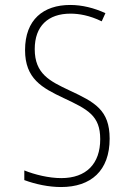

<svg xmlns="http://www.w3.org/2000/svg" viewBox="-20 -744 540 774"><path d="M226 10C347 10 422 -56 422 -185C422 -301 362 -332 259 -380C181 -417 120 -446 120 -546C120 -639 174 -689 264 -689C298 -689 341 -682 390 -658L405 -691C359 -712 311 -724 263 -724C155 -724 81 -665 81 -542C81 -427 149 -390 236 -349C334 -303 384 -278 384 -183C384 -84 328 -26 227 -26C177 -26 120 -40 78 -57V-18C124 -1 177 10 226 10Z"/></svg>

Font: Noto Sans Mono ExtraCondensed ExtraLight
Style: Regular
Weight: 200
Width: 2
Designer: Monotype Design Team
Foundry: Monotype Imaging Inc.
Version: Version 2.014